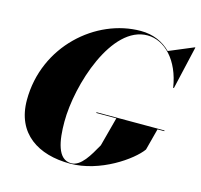

<svg xmlns="http://www.w3.org/2000/svg" viewBox="-110 -879 1054 1009"><g transform="rotate(15 417.0 -375.0)"><path d="M420 -287V-283H529L487 -125C452 -63 414 6.5 360 6.5C286 6.5 270 -93 270 -195C270 -397 381 -746.5 575 -746.5C668.5 -746.5 754 -660.5 776 -515H780L834 -750H830.5L698 -694.5C657 -735.5 602.5 -760 535 -760C292 -760 50 -548 50 -255C50 -72 182 10 355 10C518 10 677 -102 722 -165L753 -283H790V-287Z"/></g></svg>

Font: Bodoni* 48pt Fatface
Style: Italic
Weight: 900
Italic angle: -13°
Version: Version 2.3